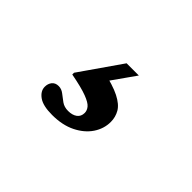

<svg xmlns="http://www.w3.org/2000/svg" viewBox="-55 -187 611 611"><g transform="rotate(45 250.0 118.0)"><path d="M194.5 259.5Q153 259.5 133.8 245.5Q114.5 231.5 114.5 212.5Q114.5 198.5 122.2 189Q130 179.5 144.5 179.5Q157.5 179.5 168.5 188.2Q179.5 197 191.8 205.8Q204 214.5 221.5 214.5Q240.5 214.5 252 206Q263.5 197.5 263.5 181.5Q263.5 170.5 255.5 160.8Q247.5 151 223.2 141.8Q199 132.5 149 123V115L246 -24.5H301L207.5 108L210.5 44.5Q264.5 56 293 70.5Q321.5 85 332 103.2Q342.5 121.5 342.5 143Q342.5 173.5 324.8 200Q307 226.5 273.8 243Q240.5 259.5 194.5 259.5Z"/></g></svg>

Font: Newsreader 16pt 16pt ExtraBold
Style: Regular
Weight: 800
Version: Version 1.003